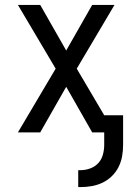

<svg xmlns="http://www.w3.org/2000/svg" viewBox="-20 -540 540 783"><path d="M299 223V154H308Q328 154 347.5 147Q367 140 380.5 125.5Q394 111 399.5 91Q405 71 405 51V0H356L250 -186L144 0H53L207 -260L53 -520H144L250 -334L356 -520H447L293 -260L405 -70H482V51Q482 74 478 97Q474 120 463.5 141Q453 162 436 178.5Q419 195 398 205Q377 215 354 219Q331 223 308 223Z"/></svg>

Font: Iosevka SS18
Style: Regular
Weight: 400
Monospace: yes
Designer: Belleve Invis
Foundry: Belleve Invis
Version: Version 25.1.1; ttfautohint (v1.8.4)